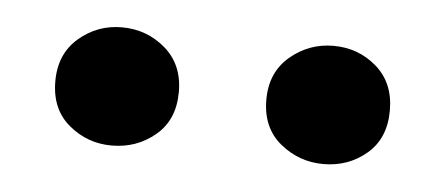

<svg xmlns="http://www.w3.org/2000/svg" viewBox="-27 -841 500 216"><g transform="rotate(5 223.5 -733.0)"><path d="M103.9 -666.6Q76.4 -666.6 55.5 -684.1Q34.5 -701.6 34.5 -733.2Q34.5 -764.2 55.5 -782.2Q76.4 -800.1 103.9 -800.1Q132.1 -800.1 153 -782.2Q174 -764.2 174 -733.2Q174 -701.6 153 -684.1Q132.1 -666.6 103.9 -666.6ZM342.9 -666.6Q315.4 -666.6 294.1 -684.1Q272.8 -701.6 272.8 -733.2Q272.8 -764.2 294.1 -782.2Q315.4 -800.1 342.9 -800.1Q371.1 -800.1 391.7 -782.2Q412.3 -764.2 412.3 -733.2Q412.3 -701.6 391.7 -684.1Q371.1 -666.6 342.9 -666.6Z"/></g></svg>

Font: Noto Serif KR ExtraLight
Style: Regular
Weight: 200
Designer: Ryoko NISHIZUKA 西塚涼子 (kana & ideographs); Frank Grießhammer (Latin, Greek & Cyrillic); Wenlong ZHANG 张文龙 (bopomofo); San
Foundry: Adobe
Version: Version 2.002-H1;hotconv 1.1.0;makeotfexe 2.6.0